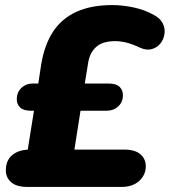

<svg xmlns="http://www.w3.org/2000/svg" viewBox="-20 -736 668 756"><path d="M87 0Q45 0 24 -18.5Q3 -37 3 -65Q3 -105 29 -126Q55 -147 98 -147H137L83 -108L120 -339L153 -300H102Q72 -300 59 -313Q46 -326 46 -345Q46 -372 64 -389.5Q82 -407 109 -407H151L123 -356L142 -481Q155 -560 189 -611.5Q223 -663 281 -689.5Q339 -716 422 -716Q463 -716 507 -706.5Q551 -697 586 -677Q611 -664 621 -643.5Q631 -623 627.5 -601.5Q624 -580 611 -564Q598 -548 577 -542.5Q556 -537 532 -548Q500 -563 477 -568.5Q454 -574 433 -574Q384 -574 358.5 -551Q333 -528 327 -488L309 -377L295 -407H408Q438 -407 451 -394Q464 -381 464 -361Q464 -334 445.5 -317Q427 -300 400 -300H297L273 -147H469Q512 -147 533 -128.5Q554 -110 554 -82Q554 -47 528 -23.5Q502 0 459 0Z"/></svg>

Font: Nunito ExtraLight Black
Style: Italic
Weight: 900
Italic angle: -9°
Version: Version 3.602